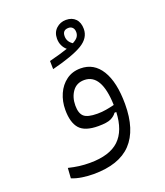

<svg xmlns="http://www.w3.org/2000/svg" viewBox="-150 -707 885 1031"><g transform="rotate(-20 293.0 -191.5)"><path d="M206.5 223.1Q174.8 223.1 142.1 218.3Q109.4 213.4 83 202.6L86.9 144.5Q119.6 152.3 147.9 156Q176.3 159.7 208 159.7Q321.3 159.7 375.5 108.2Q429.7 56.6 434.1 -48.8L423.8 -48.3Q412.6 -31.7 390.6 -21Q368.7 -10.3 318.4 -10.3Q241.7 -10.3 211.2 -45.4Q180.7 -80.6 180.7 -152.8Q180.7 -201.2 199 -242.7Q217.3 -284.2 251.5 -309.3Q285.6 -334.5 333 -334.5Q409.2 -334.5 451.2 -266.4Q493.2 -198.2 493.2 -72.8Q493.2 74.2 422.9 148.7Q352.5 223.1 206.5 223.1ZM434.1 -88.9Q428.7 -269 330.1 -269Q286.6 -269 262.9 -236.1Q239.3 -203.1 239.3 -156.2Q239.3 -111.8 259.8 -93.3Q280.3 -74.7 336.4 -74.7Q362.8 -74.7 386.7 -78.9Q410.6 -83 434.1 -88.9ZM194.3 -380.9 193.4 -427.7Q261.2 -444.8 300.3 -458.5Q286.6 -469.7 278.1 -487.3Q269.5 -504.9 269.5 -527.3Q269.5 -563 292.7 -584.5Q315.9 -606 348.6 -606Q383.3 -606 403.1 -585.2Q422.9 -564.5 422.9 -527.8Q422.9 -476.1 369.4 -443.8Q315.9 -411.6 194.3 -380.9ZM341.3 -475.6Q363.3 -487.3 371.1 -499Q378.9 -510.7 378.9 -524.9Q378.9 -542 370.1 -551.5Q361.3 -561 347.2 -561Q312.5 -561 312.5 -525.9Q312.5 -494.1 341.3 -475.6Z"/></g></svg>

Font: CaskaydiaCove NFP Light
Style: Regular
Weight: 300
Designer: Aaron Bell
Foundry: Saja Typeworks
Version: Version 2111.001; VTT 6.35;Nerd Fonts 3.1.1